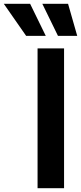

<svg xmlns="http://www.w3.org/2000/svg" viewBox="-129 -984 425 1007"><path d="M68 3V-730H207V3ZM29 -964 111 -796H8L-109 -964ZM228 -964 276 -796H175L93 -964Z"/></svg>

Font: Sinter Bold
Style: Regular
Weight: 700
Foundry: Adobe & rsms
Version: Version 1.000